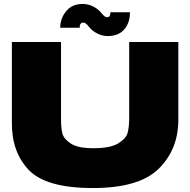

<svg xmlns="http://www.w3.org/2000/svg" viewBox="-20 -939 960 969"><path d="M632 -727H880V-329Q878 -182 779.5 -86Q681 10 448 10Q212 10 125 -81.5Q38 -173 40 -322V-727H288V-338Q288 -294 294.5 -266.5Q301 -239 336.5 -215Q372 -191 451 -191Q537 -191 577 -215.5Q617 -240 624.5 -270Q632 -300 632 -347ZM636 -877Q636 -824 607 -790.5Q578 -757 524 -757Q483 -757 446 -786Q437 -794 427 -806Q419 -816 413 -820.5Q407 -825 400 -825Q391 -825 386 -817.5Q381 -810 383 -799H284Q284 -846 314 -882.5Q344 -919 396 -919Q442 -919 479 -887L494 -871Q509 -852 519 -852Q529 -852 533 -857.5Q537 -863 537 -877Z"/></svg>

Font: Dela Gothic One
Style: Regular
Weight: 400
Designer: aratakana
Foundry: aratakana
Version: Version 1.004